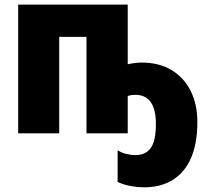

<svg xmlns="http://www.w3.org/2000/svg" viewBox="-20 -573 902 825"><path d="M528.8 -553.2V-296.9Q543.9 -300.3 559.3 -302.2Q574.7 -304.2 588.4 -304.2Q664.1 -304.2 717.8 -271.5Q771.5 -238.8 799.8 -181.4Q828.1 -124 828.1 -48.8Q828.1 43 801 105.5Q773.9 168 722.4 200Q670.9 231.9 598.6 231.9Q572.3 231.9 543.5 226.8Q514.6 221.7 485.4 209V72.3Q500.5 83 521.2 88.1Q542 93.3 563 93.3Q606 93.3 627.9 62.7Q649.9 32.2 649.9 -41Q649.9 -101.1 628.4 -133.3Q606.9 -165.5 561 -165.5Q551.3 -165.5 542.7 -164.1Q534.2 -162.6 528.8 -160.2V0H351.6V-414.6H234.4V0H58.1V-553.2Z"/></svg>

Font: Open Sans SemiCondensed ExtraBold
Style: Regular
Weight: 800
Width: 4
Designer: Monotype Design Team
Foundry: Monotype Imaging Inc.
Version: Version 3.000